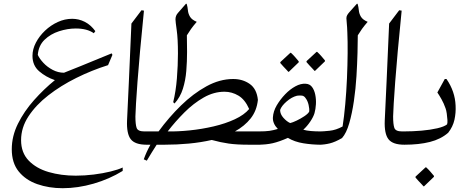

<svg xmlns="http://www.w3.org/2000/svg" viewBox="-20 -762 2484 1011"><path d="M626 138Q556 181 473 205Q390 229 310 229Q237 229 176 207.5Q115 186 78.5 141Q42 96 42 24Q42 -45 74.5 -110.5Q107 -176 159 -234.5Q211 -293 269 -340Q222 -356 186.5 -386.5Q151 -417 151 -468Q151 -503 169 -537.5Q187 -572 217 -600.5Q247 -629 284 -646Q321 -663 360 -663Q395 -663 426.5 -647Q458 -631 482 -598L474 -587Q439 -612 379 -612Q336 -612 291 -597.5Q246 -583 214.5 -552.5Q183 -522 179 -473Q188 -453 208.5 -431Q229 -409 257.5 -394Q286 -379 317 -379Q344 -390 404.5 -414Q465 -438 568 -481L572 -473L549 -419Q463 -392 381.5 -351.5Q300 -311 234.5 -260Q169 -209 130 -149.5Q91 -90 91 -24Q91 42 131 83.5Q171 125 236.5 144Q302 163 379 163Q426 163 474 157Q522 151 562.5 141Q603 131 626 120Z M752 0Q691 0 668.5 -29Q646 -58 649 -128Q652 -199 658.5 -330.5Q665 -462 672 -638L725 -708L738 -706Q714 -467 704 -331.5Q694 -196 693 -149Q693 -107 699.5 -88.5Q706 -70 740 -70H768Q780 -70 786.5 -61Q793 -52 793 -40Q793 -26 783 -13Q773 0 752 0Z M1016 -647Q997 -625 986 -609.5Q975 -594 964 -576Q964 -555 964.5 -533Q965 -511 965 -488Q965 -439 961 -389Q957 -339 943 -294.5Q929 -250 899 -217L892 -224Q906 -281 911.5 -349.5Q917 -418 917 -481Q917 -558 910.5 -603.5Q904 -649 904 -660Q904 -680 917.5 -694.5Q931 -709 959 -742H963Q968 -725 969.5 -707.5Q971 -690 980.5 -674Q990 -658 1016 -647ZM815 -70Q869 -144 933 -206.5Q997 -269 1067 -307.5Q1137 -346 1208 -346Q1258 -346 1295 -320Q1332 -294 1338 -236Q1332 -179 1300 -138.5Q1268 -98 1217 -70H1349Q1369 -70 1379 -59Q1389 -48 1389 -34Q1389 -21 1379 -10.5Q1369 0 1349 0H1288Q1227 0 1184.5 -6Q1142 -12 1095 -25Q1038 -12 975 -6Q912 0 848 0H805Q792 20 779 41Q766 62 753 84L737 77Q744 57 752.5 38.5Q761 20 772 0H749Q721 0 702 -10Q683 -20 683 -35Q683 -50 702 -60Q721 -70 749 -70ZM863 -70Q916 -69 979.5 -75.5Q1043 -82 1105 -96.5Q1167 -111 1216.5 -134Q1266 -157 1292 -188Q1270 -238 1235.5 -258.5Q1201 -279 1162 -279Q1106 -279 1052.5 -248.5Q999 -218 951 -170Q903 -122 863 -70Z M1590 -321Q1611 -320 1623 -304Q1635 -288 1640 -263.5Q1645 -239 1643.5 -213Q1642 -187 1636 -166Q1630 -146 1613.5 -121.5Q1597 -97 1577 -79Q1594 -74 1617.5 -72Q1641 -70 1669 -70Q1689 -70 1699 -59Q1709 -48 1709 -35Q1709 -22 1699 -11Q1689 0 1669 0Q1624 0 1577.5 -7.5Q1531 -15 1496 -36Q1451 -16 1416.5 -8Q1382 0 1337 0Q1308 0 1294 -10.5Q1280 -21 1279 -34Q1278 -48 1295 -59Q1312 -70 1341 -70Q1379 -70 1399 -73Q1419 -76 1443 -83Q1415 -112 1417 -144Q1419 -176 1437 -207Q1456 -239 1481.5 -265.5Q1507 -292 1535.5 -307.5Q1564 -323 1590 -321ZM1608 -174Q1610 -188 1605 -209.5Q1600 -231 1590 -244Q1582 -257 1570 -258.5Q1558 -260 1544 -258Q1516 -251 1489 -227.5Q1462 -204 1455 -183Q1455 -161 1472.5 -141.5Q1490 -122 1508 -114Q1521 -117 1542 -127Q1563 -137 1582.5 -150Q1602 -163 1608 -174ZM1636 -389Q1635 -391 1627 -399Q1619 -407 1609.5 -417.5Q1600 -428 1594 -435V-440L1647 -489H1650Q1662 -478 1671.5 -467Q1681 -456 1691 -444V-439L1639 -389ZM1498 -384Q1497 -386 1489 -394Q1481 -402 1471.5 -412.5Q1462 -423 1456 -430V-435L1509 -484H1512Q1524 -473 1533.5 -462Q1543 -451 1553 -439V-434L1501 -384Z M1863 -742Q1868 -725 1869.5 -707.5Q1871 -690 1880.5 -674Q1890 -658 1916 -647Q1897 -625 1886 -609.5Q1875 -594 1864 -576Q1864 -541 1862.5 -484Q1861 -427 1857 -361Q1853 -295 1843.5 -230Q1834 -165 1819 -113Q1804 -61 1781 -35Q1745 -14 1716.5 -7Q1688 0 1661 0Q1636 0 1617.5 -10Q1599 -20 1599 -35Q1599 -50 1619 -60Q1639 -70 1667 -70Q1682 -70 1715.5 -73.5Q1749 -77 1784 -96Q1792 -147 1798 -213.5Q1804 -280 1807 -349.5Q1810 -419 1810.5 -482Q1811 -545 1809 -589Q1808 -622 1806 -639.5Q1804 -657 1804 -666Q1804 -675 1808.5 -683Q1813 -691 1825 -704Q1837 -717 1859 -742Z M2109 0Q2048 0 2025.5 -29Q2003 -58 2006 -128Q2009 -199 2015.5 -330.5Q2022 -462 2029 -638L2082 -708L2095 -706Q2071 -467 2061 -331.5Q2051 -196 2050 -149Q2050 -107 2056.5 -88.5Q2063 -70 2097 -70H2125Q2137 -70 2143.5 -61Q2150 -52 2150 -40Q2150 -26 2140 -13Q2130 0 2109 0Z M2322 -346H2331Q2376 -281 2379 -206Q2381 -168 2373 -131.5Q2365 -95 2340 -63Q2301 -29 2243.5 -14.5Q2186 0 2110 0Q2076 0 2057.5 -11.5Q2039 -23 2039 -36Q2039 -49 2057 -59.5Q2075 -70 2106 -70Q2153 -70 2199.5 -74Q2246 -78 2282.5 -86.5Q2319 -95 2334 -107Q2337 -114 2336 -130Q2335 -146 2332.5 -164Q2330 -182 2326 -192Q2317 -218 2304.5 -240Q2292 -262 2283 -275ZM2210 219Q2209 217 2201 209Q2193 201 2183.5 190.5Q2174 180 2168 173V168L2221 119H2224Q2236 130 2245.5 141Q2255 152 2265 164V169L2213 219Z"/></svg>

Font: Bona Nova
Style: Italic
Weight: 400
Italic angle: -4°
Designer: Mateusz Machalski
Foundry: Capitalics
Version: Version 4.001; ttfautohint (v1.8.3)